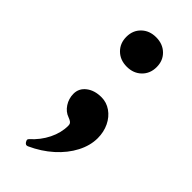

<svg xmlns="http://www.w3.org/2000/svg" viewBox="-198 -459 686 686"><g transform="rotate(45 144.5 -116.5)"><path d="M72.3 -342.8Q72.3 -375.5 93.8 -396.2Q115.2 -417 148.9 -417Q182.6 -417 204.1 -396.2Q225.6 -375.5 225.6 -342.8Q225.6 -310.1 204.1 -289.1Q182.6 -268.1 148.9 -268.1Q115.2 -268.1 93.8 -289.1Q72.3 -310.1 72.3 -342.8ZM85 177.2Q81.5 170.9 81.5 168.2Q81.5 165.5 85 161.6Q115.7 134.3 133.1 99.1Q150.4 64 150.4 29.3Q150.4 23.4 148.9 20Q147.5 16.6 143.3 13.4Q139.2 10.3 129.9 6.8Q108.9 -0.5 95.7 -20.8Q82.5 -41 82.5 -65.4Q82.5 -92.8 105 -110.1Q127.4 -127.4 162.1 -127.4Q188 -127.4 209.7 -112.3Q231.4 -97.2 243.9 -71.3Q256.3 -45.4 256.3 -14.2Q256.3 22.9 236.8 60.5Q217.3 98.1 181.9 129.9Q146.5 161.6 100.1 182.6Q95.2 184.6 91.8 183.3Q88.4 182.1 85 177.2Z"/></g></svg>

Font: Junicode Two Beta VF
Style: Regular
Weight: 400
Designer: Peter S. Baker
Foundry: Briery Creek Software
Version: Version 1.031 beta; ttfautohint (v1.8.1.43-b0c9)